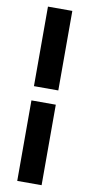

<svg xmlns="http://www.w3.org/2000/svg" viewBox="-101 -749 465 998"><g transform="rotate(10 131.5 -250.0)"><path d="M196 -290.7H67.4V-710.5H196ZM196 209.4H67.4V-215.5H196Z"/></g></svg>

Font: Anek Latin Medium
Style: Regular
Weight: 500
Designer: Yesha Goshar
Foundry: Ek Type
Version: Version 1.003